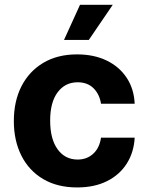

<svg xmlns="http://www.w3.org/2000/svg" viewBox="-20 -783 627 813"><path d="M306.6 10.7Q222.7 10.7 162.6 -24.9Q102.5 -60.5 70.6 -124Q38.6 -187.5 38.6 -270.5Q38.6 -354.5 71 -418Q103.5 -481.4 163.6 -517.1Q223.6 -552.7 306.2 -552.7Q377.4 -552.7 431.2 -526.9Q484.9 -501 516.1 -454.1Q547.4 -407.2 550.3 -343.8H407.7Q401.4 -384.3 376 -409.4Q350.6 -434.6 308.6 -434.6Q255.9 -434.6 224.1 -392.3Q192.4 -350.1 192.4 -272.5Q192.4 -194.3 223.9 -150.9Q255.4 -107.4 308.6 -107.4Q347.7 -107.4 374.5 -131.8Q401.4 -156.2 407.7 -200.2H550.3Q546.9 -137.7 516.6 -90.1Q486.3 -42.5 432.9 -15.9Q379.4 10.7 306.6 10.7ZM251 -613.8 318.8 -762.7H457.5L356 -613.8Z"/></svg>

Font: Konkhmer Sleokchher
Style: Regular
Weight: 400
Designer: Suon May Sophanith
Version: Version 1.000; ttfautohint (v1.8.4.7-5d5b);gftools[0.9.23]